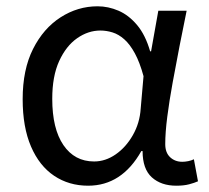

<svg xmlns="http://www.w3.org/2000/svg" viewBox="-20 -577 665 610"><path d="M260 13Q199 13 152 -18.5Q105 -50 78.5 -111.5Q52 -173 52 -262Q52 -356 85 -421.5Q118 -487 172.5 -522Q227 -557 290 -557Q324 -557 356.5 -543Q389 -529 415.5 -497.5Q442 -466 457 -414H460L483 -543H573Q562 -490 550.5 -431Q539 -372 528.5 -314.5Q518 -257 511.5 -206.5Q505 -156 505 -119Q505 -92 520.5 -77.5Q536 -63 559 -63Q568 -63 578 -65Q588 -67 596 -71L609 -1Q598 4 581 8.5Q564 13 540 13Q492 13 462.5 -13.5Q433 -40 433 -97H429Q367 13 260 13ZM279 -64Q315 -64 347.5 -86.5Q380 -109 402 -147.5Q424 -186 427 -232L436 -335Q424 -379 408.5 -407.5Q393 -436 375 -452Q357 -468 337.5 -474Q318 -480 299 -480Q260 -480 225 -455.5Q190 -431 168 -383Q146 -335 146 -263Q146 -168 181.5 -116Q217 -64 279 -64Z"/></svg>

Font: uoriya85
Style: Book
Weight: 400
Designer: Jelle Bosma - Monotype Design Team
Foundry: Monotype Imaging Inc.
Version: Version 2.003